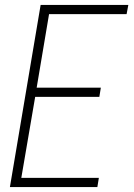

<svg xmlns="http://www.w3.org/2000/svg" viewBox="-20 -755 540 775"><path d="M20 0 144 -735H498L491 -698H178L128 -401H387L381 -364H122L66 -37H379L373 0Z"/></svg>

Font: iosevka_custom_sans_ss08 XLt
Style: Italic
Weight: 200
Italic angle: -10°
Designer: Belleve Invis
Foundry: Belleve Invis
Version: Version 10.3.0; ttfautohint (v1.8.3)